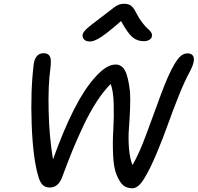

<svg xmlns="http://www.w3.org/2000/svg" viewBox="-20 -1024 1059 1029"><path d="M459 -801.8Q440.9 -801.8 430.7 -812.5Q420.4 -823.2 422.9 -838.9Q425.3 -851.1 442.4 -867.7Q459.5 -884.3 521 -930.2Q541 -944.8 563.7 -962.9Q586.4 -981 595.5 -987.3Q604.5 -993.7 616.9 -998.8Q629.4 -1003.9 644 -1003.9Q668.5 -1003.9 682.6 -993.2Q696.8 -982.4 710.9 -953.1Q725.6 -924.3 743.2 -901.9Q760.7 -879.4 772 -870.1Q783.2 -860.8 789.8 -850.6Q796.4 -840.3 793.9 -829.1Q792 -817.4 779.8 -810.3Q767.6 -803.2 751 -803.2Q715.8 -803.2 689.9 -824.7Q664.1 -846.2 628.9 -911.1Q584.5 -872.6 554.4 -849.1Q524.4 -825.7 506.1 -816.2Q487.8 -806.6 479 -804.2Q470.2 -801.8 459 -801.8ZM689 -15.1Q661.6 -15.1 642.6 -29.1Q623.5 -43 605 -86.9Q589.4 -123 586.2 -192.9Q583 -262.7 587.2 -328.9Q591.3 -395 589.4 -466.1Q587.4 -537.1 573.2 -574.2Q535.2 -536.1 498 -479Q460.9 -421.9 427 -350.1Q393.1 -278.3 367.4 -215.3Q341.8 -152.3 312 -71.8Q291.5 -19 246.1 -19Q224.6 -19 209.5 -32.2Q194.3 -45.4 184.1 -83Q156.2 -179.2 149.7 -359.6Q143.1 -540 161.1 -683.1Q164.6 -707 177.5 -722.9Q190.4 -738.8 213.9 -738.8Q232.9 -738.8 242.2 -728.8Q251.5 -718.8 252.4 -700.2Q253.4 -681.6 250 -655.8Q237.3 -568.4 240.7 -427.5Q244.1 -286.6 264.2 -169.9Q377.9 -487.3 488.8 -608.9Q549.8 -678.2 599.1 -678.2Q632.3 -678.2 649.9 -645.8Q667.5 -613.3 676.8 -532.2Q679.2 -494.1 677 -439.2Q674.8 -384.3 670.9 -334.5Q667 -284.7 671.1 -230.5Q675.3 -176.3 689.9 -139.2Q725.1 -198.2 764.6 -305.9Q804.2 -413.6 843 -519Q881.8 -624.5 915 -680.2Q934.6 -712.9 950.4 -725.3Q966.3 -737.8 984.9 -737.8Q1014.2 -737.8 1018.6 -713.1Q1022.9 -688.5 998 -641.1Q971.2 -593.3 938.2 -511.2Q905.3 -429.2 879.2 -355.5Q853 -281.7 818.6 -200Q784.2 -118.2 753.9 -68.8Q722.2 -15.1 689 -15.1Z"/></svg>

Font: Shantell Sans Bouncy
Style: Italic
Weight: 400
Italic angle: -11.31°
Designer: Stephen Nixon, Anya Danilova, Shantell Martin
Foundry: Arrow Type
Version: Version 1.006;[9816181b4]